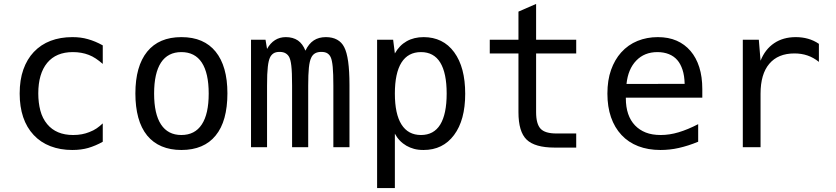

<svg xmlns="http://www.w3.org/2000/svg" viewBox="-20 -749 4254 977"><path d="M347.7 14.2Q286.6 14.2 236.6 -5.1Q186.5 -24.4 151.4 -62Q115.7 -100.1 97.9 -153.1Q80.1 -206.1 80.1 -272.9Q80.1 -342.8 98.9 -395.5Q117.7 -448.2 151.9 -484.4Q188 -522.5 237.5 -541.3Q287.1 -560.1 348.1 -560.1Q370.6 -560.1 389.6 -557.6Q408.7 -555.2 427.2 -549.8Q464.4 -539.6 502.9 -518.1V-423.8Q484.9 -439.5 467.3 -451.2Q449.7 -462.9 431.6 -469.7Q395 -483.9 350.6 -483.9Q265.6 -483.9 220.2 -429.2Q174.8 -374 174.8 -273.4Q174.8 -226.6 185.3 -186.5Q195.8 -146.5 220.2 -117.2Q266.1 -62 352.1 -62Q376.5 -62 396.7 -65.9Q417 -69.8 434.1 -76.7Q456.1 -85 471.9 -95.9Q487.8 -106.9 502.9 -121.1V-27.8Q486.3 -18.1 466.8 -9.8Q447.3 -1.5 428.7 3.9Q411.6 8.8 391.4 11.5Q371.1 14.2 347.7 14.2Z M902.8 14.2Q846.7 14.2 803 -4.2Q759.3 -22.5 729 -59.1Q698.2 -97.2 683.6 -151.1Q668.9 -205.1 668.9 -273.4Q668.9 -412.1 729 -486.3Q789.1 -560.1 902.8 -560.1Q961.4 -560.1 1004.6 -541.3Q1047.9 -522.5 1077.1 -486.3Q1137.2 -412.1 1137.2 -273.9Q1137.2 -204.1 1122.3 -149.9Q1107.4 -95.7 1077.1 -59.1Q1047.9 -22.9 1004.2 -4.4Q960.4 14.2 902.8 14.2ZM902.8 -62Q971.7 -62 1006.8 -115.7Q1042 -168.9 1042 -272.9Q1042 -377 1006.8 -430.7Q971.7 -483.9 902.8 -483.9Q834.5 -483.9 799.3 -430.7Q764.2 -377 764.2 -272.9Q764.2 -168.9 799.3 -115.7Q834.5 -62 902.8 -62Z M1257.3 -546.9H1331.1L1338.9 -500Q1355 -529.3 1379.4 -544.9Q1403.3 -560.1 1434.6 -560.1Q1470.7 -560.1 1496.1 -543Q1520 -526.4 1534.2 -491.2Q1551.3 -526.9 1576.7 -543.5Q1602.1 -560.1 1638.2 -560.1Q1671.9 -560.1 1695.3 -547.1Q1718.8 -534.2 1731.4 -509.3Q1758.3 -458.5 1758.3 -316.9V0H1676.3V-313Q1676.3 -344.2 1675.5 -367.7Q1674.8 -391.1 1673.1 -408.4Q1671.4 -425.8 1668.9 -437.7Q1666.5 -449.7 1663.1 -457Q1657.7 -469.7 1646.5 -477.3Q1635.3 -484.9 1614.7 -484.9Q1596.2 -484.9 1583.5 -477.8Q1570.8 -470.7 1563.5 -455.1Q1555.2 -438 1551.8 -404.5Q1548.3 -371.1 1548.3 -313V0H1466.3V-313Q1466.3 -348.6 1465.3 -373.3Q1464.4 -397.9 1462.4 -414.6Q1460.4 -431.2 1457.8 -441.2Q1455.1 -451.2 1452.1 -457.5Q1445.8 -470.2 1433.8 -477.5Q1421.9 -484.9 1402.8 -484.9Q1382.3 -484.9 1370.8 -476.8Q1359.4 -468.8 1353.5 -455.6Q1350.1 -448.2 1347.4 -437Q1344.7 -425.8 1342.8 -408.9Q1340.8 -392.1 1339.8 -368.7Q1338.9 -345.2 1338.9 -313V0H1257.3Z M1898.9 -546.9H1980.5L1989.3 -477.1Q2012.2 -518.1 2049.3 -539.1Q2086.4 -560.1 2135.7 -560.1Q2184.6 -560.1 2223.6 -541Q2262.7 -522 2291 -483.4Q2319.3 -444.8 2333.3 -391.8Q2347.2 -338.9 2347.2 -272Q2347.2 -137.7 2290.5 -62Q2233.9 14.2 2135.3 14.2Q2107.4 14.2 2086.9 8.5Q2066.4 2.9 2048.3 -7.3Q2010.3 -29.3 1989.3 -68.8V208H1898.9ZM2122.1 -62Q2187.5 -62 2220.2 -115.2Q2252.9 -168.5 2252.9 -272.9Q2252.9 -377.4 2220.2 -430.7Q2187.5 -483.9 2122.1 -483.9Q2056.6 -483.9 2022.9 -430.7Q1989.3 -377 1989.3 -272.9Q1989.3 -168.9 2022.9 -115.7Q2056.6 -62 2122.1 -62Z M2802.2 2Q2701.7 2 2659.7 -38.6Q2618.2 -78.6 2618.2 -178.2V-477.1H2472.2V-546.9H2618.2V-689.9L2708 -729V-546.9H2912.1V-477.1H2708V-178.2Q2708 -118.2 2731 -93.8Q2753.4 -69.8 2811 -69.8H2912.1V2H2802.2Z M3340.8 14.2Q3277.8 14.2 3227.8 -5.1Q3177.7 -24.4 3142.6 -62Q3107.4 -99.6 3089.1 -152.6Q3070.8 -205.6 3070.8 -272.5Q3070.8 -341.3 3089.4 -393.3Q3107.9 -445.3 3140.6 -481.9Q3176.3 -521.5 3224.1 -540.8Q3272 -560.1 3327.1 -560.1Q3381.8 -560.1 3423.1 -542Q3464.4 -523.9 3493.7 -489.7Q3522.9 -455.6 3538.3 -407Q3553.7 -358.4 3553.7 -295.9V-252H3164.6V-249Q3164.6 -159.7 3211.4 -110.8Q3233.9 -87.4 3265.9 -74.7Q3297.9 -62 3342.3 -62Q3386.7 -62 3432.6 -75.7Q3480 -89.8 3532.7 -117.2V-27.8Q3506.8 -17.1 3482.4 -9.3Q3458 -1.5 3434.1 3.9Q3410.6 9.3 3387.2 11.7Q3363.8 14.2 3340.8 14.2ZM3463.9 -322.3Q3462.9 -364.3 3452.9 -394.3Q3442.9 -424.3 3426.8 -442.9Q3409.2 -463.4 3383.3 -473.6Q3357.4 -483.9 3325.2 -483.9Q3259.3 -483.9 3217.8 -440.9Q3175.8 -397.5 3168 -321.8Z M3759.8 -546.9H3841.3L3850.1 -439.9Q3873 -498 3919.4 -529.3Q3965.3 -560.1 4029.3 -560.1Q4062.5 -560.1 4091.8 -551.8Q4106 -547.9 4120.1 -541.3Q4134.3 -534.7 4147 -525.9V-434.1Q4119.1 -456.5 4088.4 -466.8Q4058.1 -477.1 4022.5 -477.1Q3939 -477.1 3894.5 -424.3Q3850.1 -372.1 3850.1 -272V0H3759.8Z"/></svg>

Font: Hack
Style: Regular
Weight: 400
Monospace: yes
Designer: Christopher Simpkins
Foundry: Christopher Simpkins
Version: Version 2.019; ttfautohint (v1.4.1) -l 4 -r 80 -G 350 -x 0 -